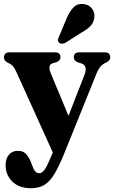

<svg xmlns="http://www.w3.org/2000/svg" viewBox="-20 -732 589 991"><path d="M244.5 74 252.5 55 64.5 -360.5Q54.5 -383 44.2 -393Q34 -403 18 -409.5Q0.5 -419 0.5 -435.5Q0.5 -462 29.5 -462H264Q292 -462 292 -436.5Q292 -419 271 -411L253.5 -406Q238 -401.5 235.5 -388.2Q233 -375 244 -349L333.5 -134L415 -343Q425.5 -370 421.2 -384.5Q417 -399 399 -405L381 -410.5Q361 -418 361 -436.5Q361 -462 390 -462H520Q549 -462 549 -436.5Q549 -420.5 531 -410.5Q511.5 -402.5 499.8 -389.8Q488 -377 476 -347L312 59Q284.5 126.5 261 165.8Q237.5 205 209.2 222.2Q181 239.5 139 239.5Q79 239.5 44 205.5Q9 171.5 9 120.5Q9 86.5 26 66.5Q43 46.5 72.5 46.5Q98.5 46.5 113.2 61.5Q128 76.5 140 105.5L148.5 127.5Q160.5 162 182 162Q197.5 162 211 142.8Q224.5 123.5 244.5 74ZM324 -637.5Q339.5 -674 360 -694.5Q380.5 -715 412.5 -711Q441.5 -707 456 -686Q470.5 -665 467 -642Q464 -616.5 447.8 -598.8Q431.5 -581 401.5 -564.5L316.5 -510.5Q308 -506.5 299 -506.5Q290 -506.5 284.5 -512.5Q278 -519 279.2 -527Q280.5 -535 285 -544Z"/></svg>

Font: Fraunces 72pt S050
Style: Bold
Weight: 700
Version: Version 1.000; ttfautohint (v1.8.3)